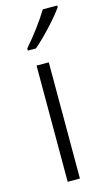

<svg xmlns="http://www.w3.org/2000/svg" viewBox="-119 -858 476 849"><g transform="rotate(-15 118.5 -433.5)"><path d="M237 -808V-816H171C144 -771 99 -711 60 -667V-657H97C143 -696 207 -765 237 -808ZM136 -51V-583H80V-51Z"/></g></svg>

Font: Noto Sans Tamil UI SemiCondensed Light
Style: Regular
Weight: 300
Width: 4
Designer: Jelle Bosma - Monotype Design Team
Foundry: Monotype Imaging Inc.
Version: Version 2.004